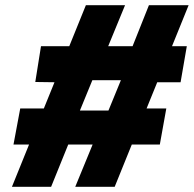

<svg xmlns="http://www.w3.org/2000/svg" viewBox="-20 -720 747 740"><path d="M311 -700 247 -542H138L116 -404L190 -403L149 -302H58L32 -163H92L26 0H177L243 -163H337L270 0H422L488 -163H596L621 -302H545L586 -403H676L700 -542H643L707 -700H554L491 -542H397L462 -700ZM398 -294H288L336 -411H446Z"/></svg>

Font: Jost* 800 Heavy Italic
Style: Italic
Weight: 800
Italic angle: -10°
Version: Version 3.200; ttfautohint (v0.97) -l 8 -r 50 -G 200 -x 14 -